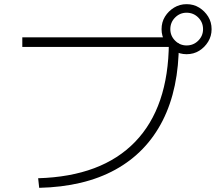

<svg xmlns="http://www.w3.org/2000/svg" viewBox="-20 -875 1040 921"><path d="M163 -20Q468 -29 628 -194.5Q788 -360 790 -669L813 -650H87V-696H805V-668H838Q838 -449 760 -296Q682 -143 533 -61Q384 21 168 26ZM875 -615Q842 -615 815 -631.5Q788 -648 771.5 -675Q755 -702 755 -735Q755 -769 771.5 -795.5Q788 -822 815 -838.5Q842 -855 875 -855Q909 -855 935.5 -838.5Q962 -822 978.5 -795.5Q995 -769 995 -735Q995 -702 978.5 -675Q962 -648 935.5 -631.5Q909 -615 875 -615ZM875 -657Q908 -657 931 -680Q954 -703 954 -735Q954 -768 931 -791Q908 -814 875 -814Q843 -814 820 -791Q797 -768 797 -735Q797 -703 820 -680Q843 -657 875 -657Z"/></svg>

Font: M PLUS 2 Thin Light
Style: Regular
Weight: 300
Version: Version 1.001